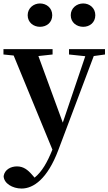

<svg xmlns="http://www.w3.org/2000/svg" viewBox="-24 -819 627 1110"><path d="M457 -664C495 -664 527 -689 527 -731C527 -772 495 -799 457 -799C419 -799 385 -772 385 -731C385 -689 419 -664 457 -664ZM207 -664C246 -664 278 -689 278 -731C278 -772 246 -799 207 -799C170 -799 136 -772 136 -731C136 -689 170 -664 207 -664ZM583 -535H375V-504L469 -494L339 -110L198 -495L280 -504V-535H-4V-504L55 -498L279 46C249 120 219 173 176 208L162 192C136 162 111 143 74 143C39 143 3 161 -3 199C-2 241 48 271 101 271C169 271 250 216 313 49L518 -495L583 -504Z"/></svg>

Font: Noto Serif CJK JP
Style: Bold
Weight: 700
Designer: Ryoko NISHIZUKA 西塚涼子 (kana & ideographs); Frank Grießhammer (Latin, Greek & Cyrillic); Wenlong ZHANG 张文龙 (bopomofo); San
Foundry: Adobe Systems Incorporated
Version: Version 1.000;PS 1;hotconv 16.6.53;makeotf.lib2.5.65590